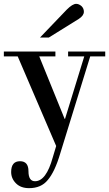

<svg xmlns="http://www.w3.org/2000/svg" viewBox="-24 -758 567 998"><path d="M-4 -465V-490H264V-465H180L312 -140H314L414 -465H330V-490H523V-465H445L289 40Q261 135 224 178Q190 220 127 220Q84 220 59 195Q34 170 34 136Q34 80 80 80Q124 80 124 132Q124 184 158 184Q216 184 250 61L268 1L68 -465ZM230 -563H184L323 -708Q353 -738 372 -738Q386 -738 400 -726Q412 -714 412 -697Q412 -677 386 -660Z"/></svg>

Font: Bailleul Roman
Style: Roman
Weight: 400
Version: Version 1